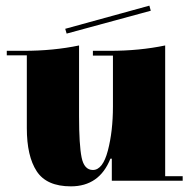

<svg xmlns="http://www.w3.org/2000/svg" viewBox="-20 -649 677 680"><path d="M565 -25H627V-9H376V-87H371Q332 11 231 11Q145 11 110 -42.5Q75 -96 75 -195V-453H4V-469H64Q169 -469 260 -488V-237Q260 -136 269 -91.5Q278 -47 309 -47Q344 -47 362 -115.5Q380 -184 380 -272V-452H309V-469H369Q474 -469 565 -488ZM509 -629 514 -611 216 -530 211 -547Z"/></svg>

Font: Elsie Black
Style: Regular
Weight: 900
Designer: Alejandro Inler
Foundry: Alejandro Inler
Version: 1.002